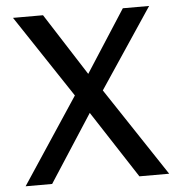

<svg xmlns="http://www.w3.org/2000/svg" viewBox="-52 -772 771 822"><g transform="rotate(-5 333.5 -361.5)"><path d="M642 0 390 -380 619 -723H506L334 -456L163 -723H34L269 -369L25 0H139L326 -289L514 0Z"/></g></svg>

Font: United Sans Medium
Style: Regular
Weight: 500
Designer: Pablo Impallari, Rodrigo Fuenzalida (Modified by Dan O. Williams)
Version: Version 1.000;PS 001.000;hotconv 1.0.88;makeotf.lib2.5.64775